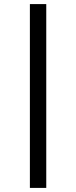

<svg xmlns="http://www.w3.org/2000/svg" viewBox="-20 -780 372 938"><path d="M126 138V-760H206V138Z"/></svg>

Font: IBM Plex Sans Thai Looped Text
Style: Regular
Weight: 450
Designer: Mike Abbink, Paul van der Laan, Pieter van Rosmalen, Ben Mitchell, Mark Frömberg
Foundry: Bold Monday
Version: Version 1.1